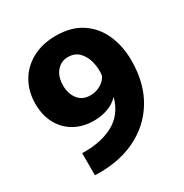

<svg xmlns="http://www.w3.org/2000/svg" viewBox="-166 -837 938 979"><g transform="rotate(-30 303.0 -347.5)"><path d="M296 -706Q386 -706 446.5 -666Q507 -626 537.5 -557.5Q568 -489 568 -404Q568 -271 510.5 -176Q453 -81 350.5 -32.5Q248 16 114 10V-120Q221 -117 295.5 -156Q370 -195 396 -286H394Q369 -260 331.5 -246.5Q294 -233 250 -233Q187 -233 138 -260Q89 -287 61 -337.5Q33 -388 33 -457Q33 -529 65.5 -585.5Q98 -642 157.5 -674Q217 -706 296 -706ZM295 -581Q255 -581 228.5 -550Q202 -519 202 -466Q202 -419 227 -386.5Q252 -354 300 -354Q330 -354 357.5 -369Q385 -384 399 -411Q404 -450 395 -489Q386 -528 361.5 -554.5Q337 -581 295 -581Z"/></g></svg>

Font: Murecho
Style: Bold
Weight: 700
Designer: Neil Summerour
Foundry: Positype
Version: Version 1.010; ttfautohint (v1.8.3)